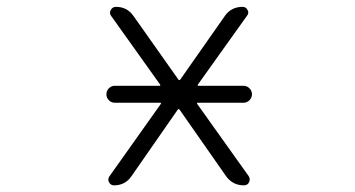

<svg xmlns="http://www.w3.org/2000/svg" viewBox="-20 -565 1040 563"><path d="M316.4 -263.7Q306.6 -263.7 299.3 -271Q292 -278.3 292 -288.6Q292 -298.8 299.3 -306.2Q306.6 -313.5 316.4 -313.5H447.3Q452.1 -313.5 449.2 -317.4L305.7 -518.6Q299.8 -526.4 304.7 -535.6Q309.6 -544.9 320.3 -544.9Q352.5 -544.9 371.1 -518.6L502.9 -332Q503.9 -330.1 505.9 -330.1Q507.8 -330.1 508.8 -332L639.6 -518.6Q658.2 -544.9 691.4 -544.9Q701.2 -544.9 706.1 -535.6Q710.9 -526.4 704.1 -518.6L560.5 -317.4Q557.6 -313.5 562.5 -313.5H693.4Q704.1 -313.5 711.4 -306.2Q718.8 -298.8 718.8 -288.6Q718.8 -278.3 711.4 -271Q704.1 -263.7 693.4 -263.7H560.5Q555.7 -263.7 558.6 -259.8L709 -48.8Q714.8 -40 710.4 -30.8Q706.1 -21.5 695.3 -21.5Q662.1 -21.5 642.6 -48.8L506.8 -243.2Q505.9 -245.1 503.9 -245.1Q502 -245.1 501 -243.2L365.2 -47.9Q346.7 -21.5 314.5 -21.5Q304.7 -21.5 299.8 -30.3Q294.9 -39.1 300.8 -47.9L451.2 -259.8Q454.1 -263.7 449.2 -263.7Z"/></svg>

Font: Rounded-L Mgen+ 1m light
Style: Regular
Weight: 200
Designer: [Source Han Sans]
Ryoko NISHIZUKA  (kana & ideographs); Paul D. Hunt (Latin, Greek & Cyrillic); Wenlong ZHANG  (bopomofo
Version: Version 1.059.20150602